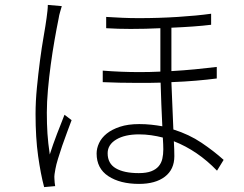

<svg xmlns="http://www.w3.org/2000/svg" viewBox="-20 -740 996 783"><path d="M232 -715Q229 -704 225 -691Q221 -678 219 -664Q211 -625 202.5 -576.5Q194 -528 187 -476.5Q180 -425 175.5 -374Q171 -323 171 -281Q171 -234 173.5 -195.5Q176 -157 183 -110Q189 -129 196.5 -150.5Q204 -172 212.5 -194Q221 -216 229 -236Q237 -256 243 -272L272 -250Q264 -228 253.5 -200.5Q243 -173 233.5 -145Q224 -117 216.5 -92.5Q209 -68 206 -51Q204 -41 202.5 -30Q201 -19 202 -10Q202 -3 203 5Q204 13 205 19L160 23Q146 -29 135.5 -103.5Q125 -178 125 -275Q125 -326 130.5 -382.5Q136 -439 143 -492.5Q150 -546 158 -591.5Q166 -637 170 -667Q172 -682 173.5 -695.5Q175 -709 175 -720ZM646 -131Q646 -139 645.5 -151.5Q645 -164 644 -179Q621 -185 596.5 -188.5Q572 -192 547 -192Q489 -192 454 -171Q419 -150 419 -115Q419 -73 452.5 -53.5Q486 -34 546 -34Q577 -34 596.5 -41.5Q616 -49 627 -62Q638 -75 642 -92.5Q646 -110 646 -131ZM864 -420Q826 -415 779 -411Q732 -407 679 -405Q681 -358 683 -308Q685 -258 687 -212Q751 -192 801.5 -158Q852 -124 892 -88L865 -44Q786 -126 689 -164Q690 -147 690.5 -131.5Q691 -116 691 -103Q691 -49 652.5 -19.5Q614 10 547 10Q470 10 422 -21.5Q374 -53 374 -114Q374 -135 384 -156.5Q394 -178 415 -195Q436 -212 469 -223Q502 -234 548 -234Q573 -234 596.5 -231.5Q620 -229 642 -225Q640 -267 638 -314Q636 -361 635 -403Q611 -402 586.5 -402Q562 -402 537 -402Q467 -402 399 -405V-452Q474 -446 550 -446Q571 -446 592 -446.5Q613 -447 634 -448V-625Q574 -622 513 -622Q461 -622 413 -625V-671Q445 -669 478 -667.5Q511 -666 546 -666Q627 -666 705.5 -671Q784 -676 841 -684V-639Q809 -635 767.5 -632Q726 -629 679 -627V-450Q730 -453 776.5 -457.5Q823 -462 864 -467Z"/></svg>

Font: Kinto Sans Light
Style: Regular
Weight: 300
Designer: Authors: Ryoko NISHIZUKA  (kana & ideographs); Paul D. Hunt (Latin, Greek & Cyrillic); Wenlong ZHANG  (bopomofo); Sandol
Foundry: Adobe Systems Incorporated, ookami Inc.
Version: Version 0.001